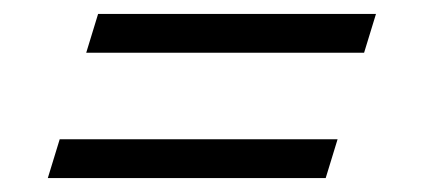

<svg xmlns="http://www.w3.org/2000/svg" viewBox="-20 -382 606 275"><path d="M120.5 -362H518.5L501.5 -306.5H103.5ZM65.5 -182.5H463.5L446.5 -127H48.5Z"/></svg>

Font: Newsreader 10pt
Style: Italic
Weight: 400
Italic angle: -17°
Version: Version 1.003